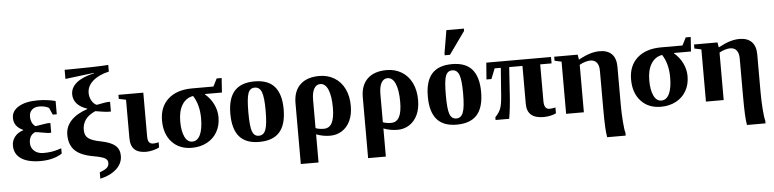

<svg xmlns="http://www.w3.org/2000/svg" viewBox="-52 -1025 6129 1521"><g transform="rotate(-5 3012.5 -265.0)"><path d="M406.7 -34.2Q337.4 9.8 235.8 9.8Q135.3 9.8 81.3 -26.9Q27.3 -63.5 27.3 -130.9Q27.3 -170.4 51.8 -201.4Q76.2 -232.4 119.1 -245.1V-248.5Q46.4 -279.8 46.4 -349.1Q46.4 -405.3 102.3 -438.2Q158.2 -471.2 253.9 -471.2Q328.6 -471.2 395 -453.6V-348.1H363.3L337.9 -404.3Q305.2 -421.9 261.2 -421.9Q224.6 -421.9 203.4 -401.9Q182.1 -381.8 182.1 -349.1Q182.1 -320.8 192.4 -299.6Q202.6 -278.3 219.7 -269L272 -277.3Q307.6 -283.7 313.5 -283.7H338.4V-206.5H313.5Q306.6 -206.5 270.5 -213.4Q228 -221.2 211.4 -222.2Q187.5 -211.9 175.3 -190.7Q163.1 -169.4 163.1 -140.6Q163.1 -101.6 190.7 -76.7Q218.3 -51.8 265.1 -51.8Q330.1 -51.8 378.4 -67.9L406.7 -76.7Z M716.8 -649.4 487.8 -621.1V-693.8H533.7Q608.4 -693.8 702.1 -696.3Q795.9 -698.7 835.4 -702.1V-648.9Q756.3 -631.8 708.7 -590.6Q661.1 -549.3 661.1 -494.1Q661.1 -460.4 677.7 -431.9Q694.3 -403.3 717.3 -395L740.7 -399.4Q793.9 -409.7 804.7 -409.7H824.2V-332.5H804.2Q789.6 -332.5 758.1 -337.2Q726.6 -341.8 701.2 -346.2Q647 -322.3 622.1 -287.4Q597.2 -252.4 597.2 -205.1Q597.2 -160.2 626.5 -138.4Q655.8 -116.7 725.1 -103.5Q802.7 -88.4 837.4 -58.6Q872.1 -28.8 872.1 23.9Q872.1 84 823.5 128.4Q774.9 172.9 694.3 190.4V139.6Q735.4 125 752 109.9Q768.6 94.7 768.6 70.8Q768.6 46.4 745.4 33.2Q722.2 20 656.2 8.3Q553.2 -9.8 508.5 -54.9Q463.9 -100.1 463.9 -178.7Q463.9 -242.7 508.5 -291Q553.2 -339.4 639.2 -368.2V-371.6Q585 -389.6 557.6 -421.1Q530.3 -452.6 530.3 -494.6Q530.3 -547.9 577.6 -586.7Q625 -625.5 716.8 -646Z M1074.7 9.8Q1013.7 9.8 982.7 -19Q951.7 -47.9 951.7 -110.8V-415L895 -426.8V-459H1092.8V-110.4Q1092.8 -77.1 1104.2 -64Q1115.7 -50.8 1136.2 -50.8Q1156.2 -50.8 1179.7 -57.1V-17.1Q1164.1 -5.9 1131.8 2Q1099.6 9.8 1074.7 9.8Z M1531.2 -215.8Q1531.2 -324.2 1483.4 -398.4Q1427.2 -389.2 1395.8 -338.9Q1364.3 -288.6 1364.3 -206.5Q1364.3 -129.9 1385.7 -84.5Q1407.2 -39.1 1445.8 -39.1Q1487.3 -39.1 1509.3 -85.4Q1531.2 -131.8 1531.2 -215.8ZM1578.1 -405.8V-402.8Q1622.6 -364.7 1646 -315.2Q1669.4 -265.6 1669.4 -213.9Q1669.4 -147.5 1640.4 -96.7Q1611.3 -45.9 1558.6 -18.1Q1505.9 9.8 1438.5 9.8Q1339.8 9.8 1280.5 -54.2Q1221.2 -118.2 1221.2 -226.1Q1221.2 -335 1290.3 -397Q1359.4 -459 1481.4 -459H1650.4L1681.6 -520.5H1721.2L1713.4 -405.8Z M2189 -231.9Q2189 -108.4 2136 -49.3Q2083 9.8 1974.1 9.8Q1868.7 9.8 1816.9 -50Q1765.1 -109.9 1765.1 -231.9Q1765.1 -353.5 1817.6 -412.4Q1870.1 -471.2 1978 -471.2Q2086.9 -471.2 2137.9 -410.4Q2189 -349.6 2189 -231.9ZM2045.9 -231.9Q2045.9 -339.4 2030 -380.6Q2014.2 -421.9 1975.1 -421.9Q1937.5 -421.9 1922.9 -382.3Q1908.2 -342.8 1908.2 -231.9Q1908.2 -119.1 1923.1 -79.1Q1938 -39.1 1975.1 -39.1Q2013.7 -39.1 2029.8 -81.3Q2045.9 -123.5 2045.9 -231.9Z M2286.6 -270.5Q2286.6 -366.2 2340.3 -417.7Q2394 -469.2 2493.2 -469.2Q2559.6 -469.2 2611.8 -437.7Q2664.1 -406.2 2692.6 -347.9Q2721.2 -289.6 2721.2 -210.9Q2721.2 -143.1 2698 -93.5Q2674.8 -43.9 2633.1 -17.1Q2591.3 9.8 2538.6 9.8Q2481.9 9.8 2427.7 -10.7V212.9H2286.6ZM2493.7 -49.3Q2536.6 -49.3 2557.6 -88.6Q2578.6 -127.9 2578.6 -209.5Q2578.6 -301.8 2556.9 -353.3Q2535.2 -404.8 2494.6 -404.8Q2463.4 -404.8 2445.6 -373.8Q2427.7 -342.8 2427.7 -283.2V-60.1Q2456.1 -49.3 2493.7 -49.3Z M2821.8 -270.5Q2821.8 -366.2 2875.5 -417.7Q2929.2 -469.2 3028.3 -469.2Q3094.7 -469.2 3147 -437.7Q3199.2 -406.2 3227.8 -347.9Q3256.3 -289.6 3256.3 -210.9Q3256.3 -143.1 3233.2 -93.5Q3210 -43.9 3168.2 -17.1Q3126.5 9.8 3073.7 9.8Q3017.1 9.8 2962.9 -10.7V212.9H2821.8ZM3028.8 -49.3Q3071.8 -49.3 3092.8 -88.6Q3113.8 -127.9 3113.8 -209.5Q3113.8 -301.8 3092 -353.3Q3070.3 -404.8 3029.8 -404.8Q2998.5 -404.8 2980.7 -373.8Q2962.9 -342.8 2962.9 -283.2V-60.1Q2991.2 -49.3 3028.8 -49.3Z M3759.3 -231.9Q3759.3 -108.4 3706.3 -49.3Q3653.3 9.8 3544.4 9.8Q3439 9.8 3387.2 -50Q3335.4 -109.9 3335.4 -231.9Q3335.4 -353.5 3387.9 -412.4Q3440.4 -471.2 3548.3 -471.2Q3657.2 -471.2 3708.3 -410.4Q3759.3 -349.6 3759.3 -231.9ZM3616.2 -231.9Q3616.2 -339.4 3600.3 -380.6Q3584.5 -421.9 3545.4 -421.9Q3507.8 -421.9 3493.2 -382.3Q3478.5 -342.8 3478.5 -231.9Q3478.5 -119.1 3493.4 -79.1Q3508.3 -39.1 3545.4 -39.1Q3584 -39.1 3600.1 -81.3Q3616.2 -123.5 3616.2 -231.9ZM3497.1 -545.9V-562L3527.8 -743.2H3667V-725.1L3539.1 -545.9Z M4287.6 -51.3Q4308.6 -51.3 4335 -57.6V-11.2Q4319.3 -2.4 4291.5 3.7Q4263.7 9.8 4234.9 9.8Q4103.5 9.8 4103.5 -106V-408.2H3998L3983.4 -187Q3977.5 -89.8 3962.4 0H3854V-22Q3886.7 -55.7 3898.4 -88.6Q3910.2 -121.6 3915 -189.9L3931.2 -408.2H3882.3L3849.6 -326.2H3810.1L3820.3 -459H4335V-408.2H4244.6V-114.7Q4244.6 -51.3 4287.6 -51.3Z M4852.5 -34.2Q4852.5 33.2 4857.7 100.8Q4862.8 168.5 4870.1 190.9V212.9H4722.7Q4716.8 180.2 4714.1 128.7Q4711.4 77.1 4711.4 -28.3V-316.9Q4711.4 -358.9 4693.8 -381.3Q4676.3 -403.8 4642.1 -403.8Q4624.5 -403.8 4600.1 -396.5Q4575.7 -389.2 4556.2 -377.4V0H4415V-415L4360.4 -426.8V-459H4546.9L4553.7 -418.9Q4610.4 -449.2 4648.9 -460.2Q4687.5 -471.2 4722.2 -471.2Q4785.2 -471.2 4818.8 -437.3Q4852.5 -403.3 4852.5 -335.9Z M5261.2 -215.8Q5261.2 -324.2 5213.4 -398.4Q5157.2 -389.2 5125.7 -338.9Q5094.2 -288.6 5094.2 -206.5Q5094.2 -129.9 5115.7 -84.5Q5137.2 -39.1 5175.8 -39.1Q5217.3 -39.1 5239.3 -85.4Q5261.2 -131.8 5261.2 -215.8ZM5308.1 -405.8V-402.8Q5352.5 -364.7 5376 -315.2Q5399.4 -265.6 5399.4 -213.9Q5399.4 -147.5 5370.4 -96.7Q5341.3 -45.9 5288.6 -18.1Q5235.8 9.8 5168.5 9.8Q5069.8 9.8 5010.5 -54.2Q4951.2 -118.2 4951.2 -226.1Q4951.2 -335 5020.3 -397Q5089.4 -459 5211.4 -459H5380.4L5411.6 -520.5H5451.2L5443.4 -405.8Z M5964.4 -34.2Q5964.4 33.2 5969.5 100.8Q5974.6 168.5 5981.9 190.9V212.9H5834.5Q5828.6 180.2 5825.9 128.7Q5823.2 77.1 5823.2 -28.3V-316.9Q5823.2 -358.9 5805.7 -381.3Q5788.1 -403.8 5753.9 -403.8Q5736.3 -403.8 5711.9 -396.5Q5687.5 -389.2 5668 -377.4V0H5526.9V-415L5472.2 -426.8V-459H5658.7L5665.5 -418.9Q5722.2 -449.2 5760.7 -460.2Q5799.3 -471.2 5834 -471.2Q5897 -471.2 5930.7 -437.3Q5964.4 -403.3 5964.4 -335.9Z"/></g></svg>

Font: Tinos
Style: Bold
Weight: 700
Designer: Steve Matteson
Foundry: Monotype Imaging Inc.
Version: Version 1.23